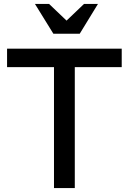

<svg xmlns="http://www.w3.org/2000/svg" viewBox="-20 -958 655 978"><path d="M600 -616H361V0H255V-616H16V-710H600ZM230 -938 319 -853 408 -938H479L386 -786H252L158 -938Z"/></svg>

Font: Rising Sun Medium
Style: Regular
Weight: 500
Designer: Matt McInerney, Pablo Impallari, Rodrigo Fuenzalida (Raleway font), Stephen Hutchings (Greek), Cristiano Sobral (main ch
Foundry: The Rising Sun Project Authors
Version: Version 4.327; ttfautohint (v1.8.4.7-5d5b-dirty)